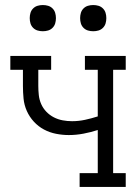

<svg xmlns="http://www.w3.org/2000/svg" viewBox="-20 -742 540 762"><path d="M296 0V-55H368V-226Q340 -217 311 -211.5Q282 -206 253 -206Q228 -206 202.5 -211Q177 -216 154.5 -228Q132 -240 114.5 -259Q97 -278 86.5 -301.5Q76 -325 73.5 -350.5Q71 -376 71 -401V-465H21V-520H183V-465H132V-401Q132 -383 134 -364.5Q136 -346 143.5 -329Q151 -312 164 -298.5Q177 -285 193.5 -276.5Q210 -268 228.5 -264.5Q247 -261 266 -261Q292 -261 317.5 -266.5Q343 -272 368 -280V-465H317V-520H479V-465H429V-55H479V0ZM350 -618Q339 -618 329 -621Q319 -624 311.5 -631.5Q304 -639 301 -649Q298 -659 298 -670Q298 -681 301 -691Q304 -701 311.5 -708.5Q319 -716 329 -719Q339 -722 350 -722Q361 -722 371 -719Q381 -716 388.5 -708.5Q396 -701 399 -691Q402 -681 402 -670Q402 -659 399 -649Q396 -639 388.5 -631.5Q381 -624 371 -621Q361 -618 350 -618ZM150 -618Q139 -618 129 -621Q119 -624 111.5 -631.5Q104 -639 101 -649Q98 -659 98 -670Q98 -681 101 -691Q104 -701 111.5 -708.5Q119 -716 129 -719Q139 -722 150 -722Q161 -722 171 -719Q181 -716 188.5 -708.5Q196 -701 199 -691Q202 -681 202 -670Q202 -659 199 -649Q196 -639 188.5 -631.5Q181 -624 171 -621Q161 -618 150 -618Z"/></svg>

Font: Iosevka Curly Slab Light
Style: Regular
Weight: 300
Monospace: yes
Designer: Belleve Invis
Foundry: Belleve Invis
Version: Version 22.1.2; ttfautohint (v1.8.4)